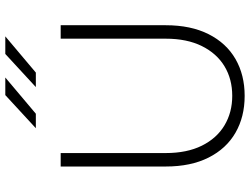

<svg xmlns="http://www.w3.org/2000/svg" viewBox="-132 -822 965 742"><g transform="rotate(-90 351.0 -451.5)"><path d="M351 11Q270 11 208.5 -24.5Q147 -60 112.5 -128.5Q78 -197 78 -294V-700H130V-294Q130 -212 158.5 -154.5Q187 -97 237 -67Q287 -37 351 -37Q416 -37 465.5 -67Q515 -97 543.5 -154.5Q572 -212 572 -294V-700H624V-294Q624 -197 589.5 -128.5Q555 -60 493.5 -24.5Q432 11 351 11ZM226 -796 354 -914H422L282 -796ZM385 -796 513 -914H581L441 -796Z"/></g></svg>

Font: Red Hat Text VF
Style: Regular
Weight: 300
Designer: Pentagram, MCKL
Foundry: Pentagram, MCKL
Version: Version 1.023